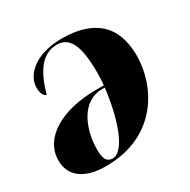

<svg xmlns="http://www.w3.org/2000/svg" viewBox="-134 -670 796 804"><g transform="rotate(-30 263.5 -268.0)"><path d="M263 -546C131 -546 69 -478 69 -421C69 -389 79 -377 91 -373C117 -468 159 -534 232 -534C288 -534 321 -490 321 -350C321 -341 320 -300 318 -288H281C116 -288 -4 -220 -4 -110C-4 -35 53 10 157 10C410 10 500 -189 500 -327C500 -480 410 -546 263 -546ZM303 -278H317C295 -100 244 -4 199 -4C171 -4 159 -22 159 -68C159 -171 207 -278 303 -278Z"/></g></svg>

Font: Noto Serif Display SemiCondensed Black
Style: Italic
Weight: 900
Width: 4
Italic angle: -12°
Designer: Monotype Design Team
Foundry: Monotype Imaging Inc.
Version: Version 2.009